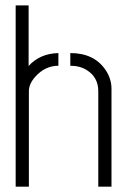

<svg xmlns="http://www.w3.org/2000/svg" viewBox="-20 -704 478 724"><path d="M39.1 0V-683.6H87.9V-455.1Q129.9 -502 200.2 -503.9V-456.1Q150.4 -456.1 113.3 -415Q88.9 -387.7 88.9 -360.4V0ZM245.1 -456.1V-503.9Q335 -503.9 377.9 -440.4Q400.4 -407.2 400.4 -369.1V0H350.6V-360.4Q350.6 -412.1 307.6 -439.5Q281.2 -456.1 245.1 -456.1Z"/></svg>

Font: Post No Bills Colombo
Style: Regular
Weight: 400
Designer: Kosala Senevirathne, Siva Puranthara, Lasantha Premarathna, Tharique Azeez
Foundry: Mooniak
Version: Version 1.220 ; ttfautohint (v1.6)